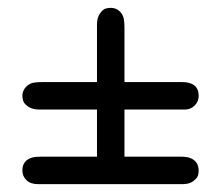

<svg xmlns="http://www.w3.org/2000/svg" viewBox="-20 -606 565 489"><path d="M37 -172Q37 -198 63 -205Q70 -207 85 -207H227V-327H81Q63 -327 52.5 -334Q42 -341 39.5 -348Q37 -355 37 -362Q37 -375 46.5 -385Q56 -395 70 -396Q77 -397 90 -397H227V-543Q227 -561 234.5 -571.5Q242 -582 248.5 -584Q255 -586 262 -586Q276 -586 285.5 -576.5Q295 -567 296 -553Q297 -546 297 -533V-397H443Q486 -397 486 -362Q486 -348 476.5 -338Q467 -328 453 -327H297V-207H440Q456 -207 463 -204Q486 -196 486 -171Q486 -165 484 -158.5Q482 -152 472 -144.5Q462 -137 445 -137H77Q58 -137 47.5 -147Q37 -157 37 -172Z"/></svg>

Font: CMU Typewriter Text
Style: Regular
Weight: 500
Monospace: yes
Version: Version 0.7.0